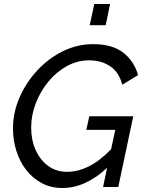

<svg xmlns="http://www.w3.org/2000/svg" viewBox="-20 -936 726 961"><path d="M292 5Q235 5 189 -19.5Q143 -44 111 -85.5Q79 -127 62 -180.5Q45 -234 45 -292Q45 -373 78 -448.5Q111 -524 167.5 -584.5Q224 -645 295.5 -680Q367 -715 445 -715Q543 -715 597.5 -672Q652 -629 671 -560L592 -512Q576 -574 532 -604Q488 -634 426 -634Q367 -634 314.5 -605Q262 -576 222 -527.5Q182 -479 159 -419Q136 -359 136 -297Q136 -236 158 -186Q180 -136 220.5 -106Q261 -76 316 -76Q370 -76 425 -103.5Q480 -131 536 -189L557 -286H412L427 -354H647L572 0H496L516 -96Q408 5 292 5ZM429 -810 452 -916H531L509 -810Z"/></svg>

Font: Raleway Medium
Style: Italic
Weight: 500
Italic angle: -12°
Designer: Matt McInerney, Pablo Impallari, Rodrigo Fuenzalida
Foundry: Matt McInerney, Pablo Impallari, Rodrigo Fuenzalida
Version: Version 4.026